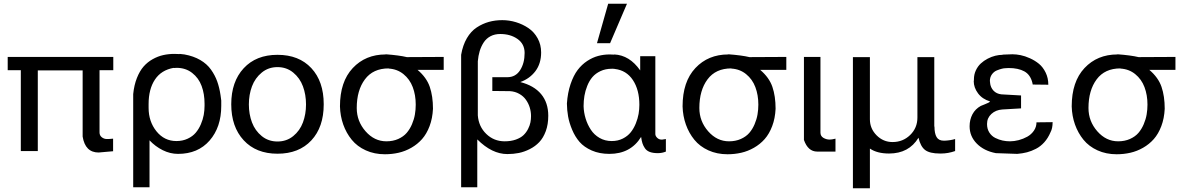

<svg xmlns="http://www.w3.org/2000/svg" viewBox="-20 -804 6286 1022"><path d="M21 -430.2V-501H583V-430.2H509.8V-99.1Q509.8 -83 521.7 -73.5Q533.7 -64 548.8 -64H558.1Q566.4 -64 582 -65.9V1L504.9 7.8Q433.6 7.8 419.9 -77.1V-429.2H181.2V0H90.8V-430.2Z M904.8 -441.9V-442.9Q838.4 -431.2 804.7 -380.4Q771 -329.6 771 -250V-230Q771 -157.2 812.7 -105.2Q854.5 -53.2 918.9 -53.2Q952.1 -53.2 978.8 -65.7Q1005.4 -78.1 1021.7 -97.4Q1038.1 -116.7 1049.1 -142.3Q1060.1 -168 1064.5 -192.4Q1068.8 -216.8 1068.8 -241.2V-252Q1068.8 -304.2 1053.2 -346.4Q1037.6 -388.7 1002.9 -415.8Q968.3 -442.9 919.9 -442.9Q917.5 -442.9 912.4 -442.4Q907.2 -441.9 904.8 -441.9ZM936 -516.1V-517.1L961.9 -514.2Q1010.3 -505.4 1045.9 -484.6Q1081.5 -463.9 1103 -433.6Q1124.5 -403.3 1136.2 -370.6Q1147.9 -337.9 1153.8 -297.9L1157.7 -269V-240.2Q1157.7 -127 1095.7 -55.9Q1033.7 15.1 927.7 15.1Q885.7 15.1 846.2 -4.6Q806.6 -24.4 775.9 -57.1V192.9H689V-303.2Q693.8 -351.1 708.7 -388.7Q723.6 -426.3 744.4 -450Q765.1 -473.6 792.7 -489Q820.3 -504.4 848.6 -510.7Q877 -517.1 908.7 -517.1Q927.2 -517.1 936 -516.1Z M1608.9 -248Q1608.9 -300.3 1592.5 -344.5Q1576.2 -388.7 1540.8 -417.7Q1505.4 -446.8 1457 -446.8Q1408.7 -446.8 1373.3 -417.7Q1337.9 -388.7 1321.3 -344.5Q1304.7 -300.3 1304.7 -248Q1304.7 -196.3 1321.3 -152.3Q1337.9 -108.4 1373.3 -79.6Q1408.7 -50.8 1457 -50.8Q1505.4 -50.8 1540.8 -79.6Q1576.2 -108.4 1592.5 -152.3Q1608.9 -196.3 1608.9 -248ZM1703.1 -250V-248Q1703.1 -127.4 1637.2 -56.6Q1571.3 14.2 1457 14.2Q1343.3 14.2 1277.1 -57.4Q1210.9 -128.9 1210.9 -249Q1210.9 -369.1 1277.1 -440.7Q1343.3 -512.2 1457 -512.2Q1571.3 -512.2 1637.2 -441.4Q1703.1 -370.6 1703.1 -250Z M2048.8 -439V-439.9Q1965.8 -439.9 1922.4 -381.6Q1878.9 -323.2 1878.9 -229Q1878.9 -158.7 1925.8 -105.2Q1972.7 -51.8 2036.6 -51.8Q2071.8 -51.8 2099.6 -64.2Q2127.4 -76.7 2144.5 -96.4Q2161.6 -116.2 2172.9 -142.6Q2184.1 -168.9 2188.5 -194.6Q2192.9 -220.2 2192.9 -247.1Q2192.9 -298.3 2177 -340.3Q2161.1 -382.3 2127.7 -409.4Q2094.2 -436.5 2048.8 -439ZM2032.7 -514.2V-515.1Q2104.5 -509.8 2145.5 -500L2341.8 -501V-432.1H2202.6Q2250.5 -391.6 2267.6 -341.8Q2284.7 -292 2284.7 -225.1Q2282.2 -173.8 2266.6 -132.6Q2251 -91.3 2226.6 -63.7Q2202.1 -36.1 2169.7 -17.6Q2137.2 1 2102.1 9Q2066.9 17.1 2028.8 17.1Q1972.7 17.1 1927 -3.7Q1881.3 -24.4 1852.3 -60.1Q1823.2 -95.7 1807.1 -141.1Q1791 -186.5 1789.6 -237.8Q1789.6 -369.1 1857.7 -441.7Q1925.8 -514.2 2032.7 -514.2Z M2642.6 -623Q2613.3 -623 2590.8 -611.1Q2568.4 -599.1 2554.7 -578.1Q2541 -557.1 2533.4 -532.2Q2525.9 -507.3 2523.4 -478V-189.9Q2527.8 -130.4 2568.4 -91.1Q2608.9 -51.8 2666.5 -51.8Q2699.7 -51.8 2725.6 -61Q2751.5 -70.3 2766.4 -84.5Q2781.2 -98.6 2790.8 -117.4Q2800.3 -136.2 2803.5 -152.8Q2806.6 -169.4 2806.6 -186Q2806.6 -209.5 2799.8 -231.7Q2793 -253.9 2779.5 -272.9Q2766.1 -292 2744.1 -304.4Q2722.2 -316.9 2694.8 -318.8L2600.6 -319.8V-393.1H2680.7Q2724.6 -393.1 2748.5 -430.4Q2772.5 -467.8 2772.5 -522Q2772.5 -569.8 2734.9 -596.4Q2697.3 -623 2642.6 -623ZM2653.8 -696.8Q2690.9 -696.8 2726.8 -685.8Q2762.7 -674.8 2793 -654.3Q2823.2 -633.8 2841.8 -600.1Q2860.4 -566.4 2860.4 -524.9Q2860.4 -465.8 2830.1 -425.5Q2799.8 -385.3 2749.5 -367.2Q2822.3 -348.6 2860.4 -303Q2898.4 -257.3 2898.4 -188Q2898.4 -142.1 2885.3 -106.2Q2872.1 -70.3 2850.6 -47.6Q2829.1 -24.9 2800 -10.3Q2771 4.4 2741.7 10.3Q2712.4 16.1 2680.7 16.1Q2598.6 16.1 2520.5 -62V192.9H2434.6V-512.2Q2443.4 -563.5 2465.1 -600.6Q2486.8 -637.7 2517.8 -658Q2548.8 -678.2 2582.3 -687.5Q2615.7 -696.8 2653.8 -696.8Z M3252.4 -437V-438Q3252 -438 3251 -437.5Q3250 -437 3249.5 -437Q3248.5 -437 3247.1 -437.5Q3245.6 -438 3244.6 -438H3236.3Q3202.6 -438 3176.3 -425.5Q3149.9 -413.1 3133.3 -393.6Q3116.7 -374 3106 -347.2Q3095.2 -320.3 3090.8 -293.7Q3086.4 -267.1 3086.4 -238.8Q3087.4 -205.1 3097.2 -173.1Q3106.9 -141.1 3124.8 -113.8Q3142.6 -86.4 3171.4 -69.8Q3200.2 -53.2 3236.3 -53.2Q3269 -53.2 3295.2 -66.4Q3321.3 -79.6 3337.4 -99.9Q3353.5 -120.1 3364.3 -146.7Q3375 -173.3 3379.2 -197.8Q3383.3 -222.2 3383.3 -246.1Q3383.3 -325.7 3348.9 -377.7Q3314.5 -429.7 3252.4 -437ZM3249.5 -513.2V-514.2Q3331.1 -510.3 3387.7 -429.2V-504.9H3468.3V-90.8Q3468.3 -80.1 3478 -70.6Q3487.8 -61 3500.5 -61H3505.4Q3509.8 -61 3524.4 -64V2.9Q3504.4 11.2 3481.4 11.2Q3456.1 11.2 3439 4.9Q3421.9 -1.5 3412.8 -14.9Q3403.8 -28.3 3399.7 -41.3Q3395.5 -54.2 3392.6 -75.2Q3336.9 15.1 3223.6 15.1Q3170.9 15.1 3129.9 -2.9Q3088.9 -21 3064.9 -48.6Q3041 -76.2 3025.4 -113.5Q3009.8 -150.9 3003.9 -184.3Q2998 -217.8 2997.6 -252.9Q3001.5 -310.5 3017.1 -356.4Q3032.7 -402.3 3054.7 -431.4Q3076.7 -460.4 3105.7 -479.5Q3134.8 -498.5 3164.3 -506.3Q3193.8 -514.2 3225.6 -514.2Q3241.7 -514.2 3249.5 -513.2ZM3317.4 -784.2 3227.5 -574.2H3157.7L3217.3 -784.2Z M3872.6 -439V-439.9Q3789.6 -439.9 3746.1 -381.6Q3702.6 -323.2 3702.6 -229Q3702.6 -158.7 3749.5 -105.2Q3796.4 -51.8 3860.4 -51.8Q3895.5 -51.8 3923.3 -64.2Q3951.2 -76.7 3968.3 -96.4Q3985.4 -116.2 3996.6 -142.6Q4007.8 -168.9 4012.2 -194.6Q4016.6 -220.2 4016.6 -247.1Q4016.6 -298.3 4000.7 -340.3Q3984.9 -382.3 3951.4 -409.4Q3918 -436.5 3872.6 -439ZM3856.4 -514.2V-515.1Q3928.2 -509.8 3969.2 -500L4165.5 -501V-432.1H4026.4Q4074.2 -391.6 4091.3 -341.8Q4108.4 -292 4108.4 -225.1Q4106 -173.8 4090.3 -132.6Q4074.7 -91.3 4050.3 -63.7Q4025.9 -36.1 3993.4 -17.6Q3960.9 1 3925.8 9Q3890.6 17.1 3852.5 17.1Q3796.4 17.1 3750.7 -3.7Q3705.1 -24.4 3676 -60.1Q3647 -95.7 3630.9 -141.1Q3614.7 -186.5 3613.3 -237.8Q3613.3 -369.1 3681.4 -441.7Q3749.5 -514.2 3856.4 -514.2Z M4259.3 -59.1V-501H4347.2V-98.1Q4347.2 -79.6 4362.8 -70.3Q4378.4 -61 4396.5 -61Q4407.7 -61 4427.2 -65.9V2.9H4330.1Q4280.8 2.9 4259.3 -59.1Z M4953.1 -130.9 4954.1 -129.9Q4954.1 -93.8 4965.3 -74.5Q4976.6 -55.2 5003.4 -55.2H5009.3Q5039.6 -56.6 5064 -64V0Q5026.4 13.2 4989.3 13.2H4983.4Q4929.2 13.2 4904.5 -5.4Q4879.9 -23.9 4869.1 -70.8Q4817.9 13.2 4712.4 13.2Q4648.9 13.2 4610.4 -13.2V198.2H4520V-500H4610.4V-168.9Q4610.4 -119.6 4646 -83.7Q4681.6 -47.9 4731 -47.9Q4786.1 -47.9 4824.7 -85.4Q4863.3 -123 4863.3 -178.2V-500H4953.1Z M5316.9 -512.2V-513.2Q5325.2 -513.2 5343.3 -514.2Q5361.3 -515.1 5369.1 -515.1Q5389.2 -515.1 5412.4 -510.5Q5435.5 -505.9 5462.2 -493.9Q5488.8 -481.9 5510.3 -464.4Q5531.7 -446.8 5545.9 -417.7Q5560.1 -388.7 5560.1 -353L5477.1 -354Q5477.1 -357.9 5475.1 -363.8Q5464.4 -406.7 5432.1 -424.3Q5399.9 -441.9 5349.1 -441.9Q5335.9 -441.9 5331.1 -440.9Q5324.2 -440.9 5313 -438.2Q5301.8 -435.5 5286.1 -429.2Q5270.5 -422.9 5259.8 -408Q5249 -393.1 5249 -372.1Q5249 -369.1 5250 -368.2V-363.8Q5252.4 -338.4 5268.3 -321.5Q5284.2 -304.7 5310.1 -301.8L5415 -295.9V-227.1L5314.9 -221.2Q5280.3 -218.8 5257.1 -197.5Q5233.9 -176.3 5233.9 -144Q5233.9 -117.7 5246.1 -98.6Q5258.3 -79.6 5277.8 -69.8Q5297.4 -60.1 5316.7 -55.9Q5335.9 -51.8 5356 -51.8Q5378.4 -51.8 5402.6 -58.1Q5426.8 -64.5 5448.2 -76.4Q5469.7 -88.4 5483.4 -108.4Q5497.1 -128.4 5497.1 -152.8L5583 -153.8Q5583 -120.6 5571.8 -100.1Q5558.6 -68.8 5538.6 -46.6Q5518.6 -24.4 5494.4 -12Q5470.2 0.5 5446.8 6.6Q5423.3 12.7 5395 15.1L5280.8 11.2Q5217.3 -1 5179.2 -39.8Q5141.1 -78.6 5141.1 -131.8Q5141.1 -167 5156.2 -195.6Q5171.4 -224.1 5200.7 -240.2Q5205.1 -242.2 5218.3 -247.3Q5231.4 -252.4 5240 -256.6Q5248.5 -260.7 5250 -264.2Q5209 -276.4 5186 -307.1Q5163.1 -337.9 5163.1 -372.1Q5163.1 -376 5164.1 -377V-381.8Q5164.1 -407.2 5174.3 -429.2Q5184.6 -451.2 5200.7 -466.1Q5216.8 -481 5237.3 -491.7Q5257.8 -502.4 5278.1 -507.3Q5298.3 -512.2 5316.9 -512.2Z M5943.8 -439V-439.9Q5860.8 -439.9 5817.4 -381.6Q5773.9 -323.2 5773.9 -229Q5773.9 -158.7 5820.8 -105.2Q5867.7 -51.8 5931.6 -51.8Q5966.8 -51.8 5994.6 -64.2Q6022.5 -76.7 6039.6 -96.4Q6056.6 -116.2 6067.9 -142.6Q6079.1 -168.9 6083.5 -194.6Q6087.9 -220.2 6087.9 -247.1Q6087.9 -298.3 6072 -340.3Q6056.2 -382.3 6022.7 -409.4Q5989.3 -436.5 5943.8 -439ZM5927.7 -514.2V-515.1Q5999.5 -509.8 6040.5 -500L6236.8 -501V-432.1H6097.7Q6145.5 -391.6 6162.6 -341.8Q6179.7 -292 6179.7 -225.1Q6177.2 -173.8 6161.6 -132.6Q6146 -91.3 6121.6 -63.7Q6097.2 -36.1 6064.7 -17.6Q6032.2 1 5997.1 9Q5961.9 17.1 5923.8 17.1Q5867.7 17.1 5822 -3.7Q5776.4 -24.4 5747.3 -60.1Q5718.3 -95.7 5702.1 -141.1Q5686 -186.5 5684.6 -237.8Q5684.6 -369.1 5752.7 -441.7Q5820.8 -514.2 5927.7 -514.2Z"/></svg>

Font: Perun
Style: Regular
Weight: 400
Version: Version 1.0000